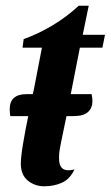

<svg xmlns="http://www.w3.org/2000/svg" viewBox="-20 -632 388 673"><path d="M135 21Q102 21 77.5 1Q53 -19 53 -58Q53 -82 61 -129.5Q69 -177 79 -225H16Q15 -231 14.5 -238Q14 -245 14 -249Q14 -302 73 -302H95Q97 -313 99 -320L127 -465H59L63 -495Q114 -513 164 -543Q214 -573 256 -612H291L270 -510H348L339 -465H260L228 -302H301Q304 -290 304 -277Q304 -254 288.5 -239.5Q273 -225 237 -225H213L194 -133Q191 -119 189 -106Q187 -93 187 -82Q186 -52 199 -41.5Q212 -31 241 -38Q225 -4 197 8.5Q169 21 135 21Z"/></svg>

Font: Sansita Swashed Medium
Style: Regular
Weight: 500
Designer: Pablo Cosgaya
Foundry: Omnibus-Type
Version: Version 1.003; ttfautohint (v1.8.3)